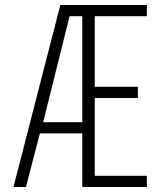

<svg xmlns="http://www.w3.org/2000/svg" viewBox="-20 -750 640 770"><path d="M34 0H84L140 -215H310V0H569V-45H360V-357H533V-402H360V-685H569V-730H222ZM153 -260 259 -685H310V-260Z"/></svg>

Font: JetBrains Mono Thin
Style: Regular
Weight: 100
Monospace: yes
Designer: Philipp Nurullin, Konstantin Bulenkov
Foundry: JetBrains
Version: Version 2.305